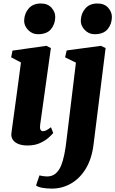

<svg xmlns="http://www.w3.org/2000/svg" viewBox="-20 -823 661 1100"><path d="M137.5 10.5Q106 10.5 84.5 1.5Q63 -7.5 52.8 -23.5Q42.5 -39.5 45.5 -61Q48 -81.5 52.2 -111.2Q56.5 -141 61.5 -178.8Q66.5 -216.5 72.8 -261.5Q79 -306.5 85.8 -357.8Q92.5 -409 100 -465L44 -494.5L51.5 -533L246 -560.5L271.5 -547.5L210 -107.5Q207.5 -89.5 211.8 -80.5Q216 -71.5 226.5 -71.5Q235.5 -71.5 245.5 -76.5Q255.5 -81.5 272 -94L285 -61Q278 -52 259.2 -35Q240.5 -18 210.2 -3.8Q180 10.5 137.5 10.5ZM197 -627Q164 -627 140.2 -652.2Q116.5 -677.5 118.5 -708Q120.5 -747.5 145 -775.2Q169.5 -803 214 -803Q253.5 -803 275.2 -778.5Q297 -754 296.5 -725Q296 -685 272.2 -656Q248.5 -627 197 -627ZM516 4.5Q506 86.5 471.8 143Q437.5 199.5 386.8 228.5Q336 257.5 277 257.5Q248 257.5 222.5 253Q197 248.5 186.5 239.5L206 182Q213.5 184 226.5 186Q239.5 188 249 188Q278.5 188 298 171.8Q317.5 155.5 329.5 126.8Q341.5 98 349 59.5Q356.5 21 361.5 -24L415 -464L353 -494.5L362 -534L558 -560.5L585 -547.5ZM521.5 -627Q488.5 -627 464.8 -652.2Q441 -677.5 443 -708Q445 -747.5 469.5 -775.2Q494 -803 538.5 -803Q578 -803 599.8 -778.5Q621.5 -754 621 -725Q620.5 -685 596.8 -656Q573 -627 521.5 -627Z"/></svg>

Font: Merriweather 36pt Black
Style: Italic
Weight: 900
Italic angle: -7.8°
Version: Version 2.101